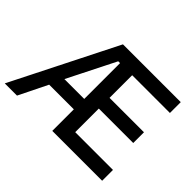

<svg xmlns="http://www.w3.org/2000/svg" viewBox="-144 -999 1266 1266"><g transform="rotate(45 488.5 -366.5)"><path d="M119 0H5L374 -733H913V-632H561V-421H882V-321H561V-101H913V0H448V-201H218ZM431 -632 263 -298H448V-632Z"/></g></svg>

Font: IBM Plex Sans JP Medium
Style: Regular
Weight: 500
Designer: Mike Abbink; Paul van der Laan; Pieter van Rosmalen; Wujin Sim; Yejin Wi; Jinhee Kim; Boomi Park; Yona Kim; Kichan Ma
Foundry: Sandoll Inc.
Version: Version 1.001